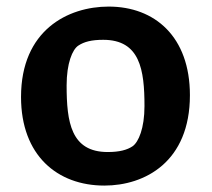

<svg xmlns="http://www.w3.org/2000/svg" viewBox="-20 -566 660 598"><path d="M305 12C431.5 12 571.5 -62 571.5 -269.5C571.5 -452 462 -545.5 318.5 -545.5C191 -545.5 45.5 -471.5 45.5 -264C45.5 -81.5 159 12 305 12ZM187.5 -300C187.5 -369 205.5 -412 224 -424C242 -436 265.5 -442 301.5 -442C416 -442 430 -349 430 -235.5C430 -166.5 411.5 -123.5 393 -110.5C376 -99 352 -92.5 315.5 -92.5C201 -92.5 187.5 -185.5 187.5 -300Z"/></svg>

Font: Monaspace Argon
Style: Bold
Weight: 700
Designer: Riley Cran & the Lettermatic Team
Foundry: Lettermatic
Version: Version 1.000 (Monaspace Argon)